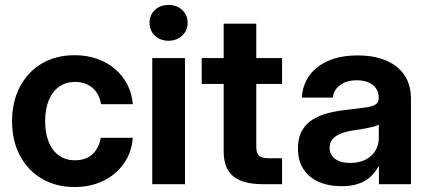

<svg xmlns="http://www.w3.org/2000/svg" viewBox="-20 -753 1753 785"><path d="M285.2 11.7Q208.5 11.7 150.9 -22.5Q93.3 -56.6 61.3 -117.2Q29.3 -177.7 29.3 -257.3Q29.3 -336.9 61.3 -397.9Q93.3 -459 150.9 -493.2Q208.5 -527.3 285.2 -527.3Q334.5 -527.3 376.5 -512.7Q418.5 -498 450 -471.2Q481.4 -444.3 500.5 -407.7Q519.5 -371.1 522.9 -327.1H393.1Q390.1 -347.2 381.6 -363.8Q373 -380.4 359.4 -392.6Q345.7 -404.8 327.6 -411.4Q309.6 -418 286.6 -418Q248.5 -418 221.2 -398.2Q193.8 -378.4 179.2 -342.5Q164.6 -306.6 164.6 -257.3Q164.6 -208.5 179.2 -172.6Q193.8 -136.7 221.2 -117.2Q248.5 -97.7 286.6 -97.7Q309.6 -97.7 327.4 -104.2Q345.2 -110.8 358.4 -122.8Q371.6 -134.8 379.9 -151.9Q388.2 -168.9 392.1 -189.5H522.9Q520 -146 501.5 -109.4Q482.9 -72.8 451.2 -45.4Q419.4 -18.1 377.2 -3.2Q335 11.7 285.2 11.7Z M602.5 0V-515.6H736.3V0ZM668.9 -586.4Q635.3 -586.4 613.3 -607.4Q591.3 -628.4 591.3 -659.7Q591.3 -691.4 613.3 -712.2Q635.3 -732.9 668.9 -732.9Q702.6 -732.9 724.9 -712.2Q747.1 -691.4 747.1 -659.7Q747.1 -628.4 724.9 -607.4Q702.6 -586.4 668.9 -586.4Z M1133.3 -515.6V-409.7H804.7V-515.6ZM894.5 -656.2H1027.8V-153.8Q1027.8 -127 1038.8 -116.5Q1049.8 -106 1079.1 -106Q1091.3 -106 1107.7 -106Q1124 -106 1133.3 -106V0Q1120.6 0 1098.4 0Q1076.2 0 1054.2 0Q972.2 0 933.3 -32.5Q894.5 -64.9 894.5 -133.3Z M1376.5 8.3Q1324.7 8.3 1284.7 -8.8Q1244.6 -25.9 1221.4 -60.3Q1198.2 -94.7 1198.2 -146Q1198.2 -189.9 1214.6 -218.8Q1231 -247.6 1259.3 -264.9Q1287.6 -282.2 1324 -291.3Q1360.4 -300.3 1400.4 -304.2Q1448.2 -309.6 1476.1 -313.7Q1503.9 -317.9 1516.1 -326.2Q1528.3 -334.5 1528.3 -351.6V-355Q1528.3 -375.5 1517.6 -391.4Q1506.8 -407.2 1486.8 -416Q1466.8 -424.8 1439 -424.8Q1410.6 -424.8 1389.4 -415.8Q1368.2 -406.7 1355.5 -390.9Q1342.8 -375 1340.8 -354H1213.9Q1217.3 -406.2 1245.4 -444.8Q1273.4 -483.4 1323.5 -504.9Q1373.5 -526.4 1442.4 -526.4Q1494.1 -526.4 1534.7 -514.2Q1575.2 -502 1603.3 -479Q1631.3 -456.1 1645.8 -423.6Q1660.2 -391.1 1660.2 -350.6V0H1529.3V-72.8H1527.3Q1514.6 -48.8 1494.9 -30.5Q1475.1 -12.2 1446 -2Q1417 8.3 1376.5 8.3ZM1411.6 -86.9Q1448.7 -86.9 1475.1 -100.6Q1501.5 -114.3 1515.1 -137.5Q1528.8 -160.6 1528.8 -189.5V-243.7Q1522.9 -239.7 1512.2 -236.6Q1501.5 -233.4 1487.1 -230.5Q1472.7 -227.5 1455.6 -224.6Q1438.5 -221.7 1420.4 -219.2Q1395 -215.3 1373.8 -207Q1352.5 -198.7 1340.1 -184.6Q1327.6 -170.4 1327.6 -148.4Q1327.6 -129.4 1337.9 -115.5Q1348.1 -101.6 1366.9 -94.2Q1385.7 -86.9 1411.6 -86.9Z"/></svg>

Font: Inter Cardless Display
Style: Bold
Weight: 700
Designer: Rasmus Andersson
Foundry: rsms
Version: Version 4.001;git-9221beed3